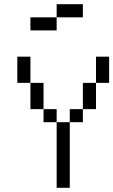

<svg xmlns="http://www.w3.org/2000/svg" viewBox="-20 -895 540 915"><path d="M375 -812.5V-875H250V-812.5H125V-750H250V-812.5ZM250 -312.5V0H312.5V-312.5ZM250 -312.5V-375H187.5V-312.5ZM312.5 -312.5H375V-375H312.5ZM187.5 -375Q187.5 -375 187.5 -500H125Q125 -500 125 -375ZM375 -375H437.5Q437.5 -375 437.5 -500H375Q375 -500 375 -375ZM125 -500Q125 -500 125 -625H62.5Q62.5 -625 62.5 -500ZM437.5 -500H500Q500 -500 500 -625H437.5Q437.5 -625 437.5 -500Z"/></svg>

Font: CalcUnifontExMono
Style: Regular
Weight: 500
Version: Version 15.0.06